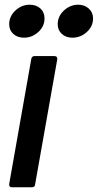

<svg xmlns="http://www.w3.org/2000/svg" viewBox="-20 -795 415 815"><path d="M129 -12Q128 0 115 0H31Q24 0 21 -4Q18 -8 19 -14L113 -546Q116 -557 127 -557H211Q218 -557 221 -553Q224 -549 223 -543ZM19 -692Q19 -726 45.5 -750.5Q72 -775 106 -775Q134 -775 151.5 -759Q169 -743 169 -717Q169 -683 142.5 -659Q116 -635 82 -635Q54 -635 36.5 -651Q19 -667 19 -692ZM225 -692Q225 -726 251.5 -750.5Q278 -775 312 -775Q339 -775 357 -758.5Q375 -742 375 -717Q375 -683 348.5 -659Q322 -635 287 -635Q260 -635 242.5 -651Q225 -667 225 -692Z"/></svg>

Font: Open Sauce Two Medium Italic
Style: Regular
Weight: 500
Italic angle: -10°
Designer: Alfredo Marco Pradil
Foundry: Creative Sauce Fz LLC
Version: Version 1.477